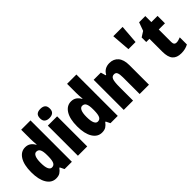

<svg xmlns="http://www.w3.org/2000/svg" viewBox="84 -1630 2494 2494"><g transform="rotate(-45 1330.5 -383.0)"><path d="M209 10Q129 10 82 -66Q35 -142 35 -277Q35 -413 82 -488Q129 -563 208 -563Q251 -563 282 -542.5Q313 -522 335 -482H340Q337 -515 335.5 -544.5Q334 -574 334 -595V-760H505V0H371L342 -59H334Q309 -25 281.5 -7.5Q254 10 209 10ZM270 -130Q307 -130 322.5 -161.5Q338 -193 339 -263V-290Q339 -356 323.5 -388Q308 -420 270 -420Q241 -420 224.5 -384.5Q208 -349 208 -278Q208 -202 224.5 -166Q241 -130 270 -130Z M701 -776Q745 -776 768.5 -756Q792 -736 792 -691Q792 -647 768 -627Q744 -607 701 -607Q659 -607 635 -627Q611 -647 611 -691Q611 -736 634 -756Q657 -776 701 -776ZM787 -553V0H616V-553Z M1052 10Q972 10 925 -66Q878 -142 878 -277Q878 -413 925 -488Q972 -563 1051 -563Q1094 -563 1125 -542.5Q1156 -522 1178 -482H1183Q1180 -515 1178.5 -544.5Q1177 -574 1177 -595V-760H1348V0H1214L1185 -59H1177Q1152 -25 1124.5 -7.5Q1097 10 1052 10ZM1113 -130Q1150 -130 1165.5 -161.5Q1181 -193 1182 -263V-290Q1182 -356 1166.5 -388Q1151 -420 1113 -420Q1084 -420 1067.5 -384.5Q1051 -349 1051 -278Q1051 -202 1067.5 -166Q1084 -130 1113 -130Z M1756 -563Q1832 -563 1876.5 -511.5Q1921 -460 1921 -360V0H1750V-306Q1750 -361 1739 -389Q1728 -417 1696 -417Q1656 -417 1642.5 -378.5Q1629 -340 1629 -250V0H1458V-553H1590L1610 -484H1619Q1662 -563 1756 -563Z M2059 -515 2039 -773H2210L2190 -515Z M2562 -133Q2580 -133 2599 -138.5Q2618 -144 2639 -152V-21Q2611 -6 2579.5 2Q2548 10 2508 10Q2427 10 2387 -35Q2347 -80 2347 -182V-417H2288V-501L2362 -548L2404 -664H2518V-553H2632V-417H2518V-187Q2518 -133 2562 -133Z"/></g></svg>

Font: Noto Sans Telugu Condensed Black
Style: Regular
Weight: 900
Width: 3
Designer: Jelle Bosma - Monotype Design Team
Foundry: Monotype Imaging Inc.
Version: Version 2.005; ttfautohint (v1.8.4.7-5d5b)